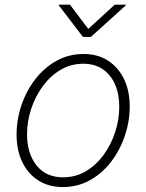

<svg xmlns="http://www.w3.org/2000/svg" viewBox="-20 -776 616 808"><path d="M244.6 11.2Q185.1 11.2 141.4 -16.6Q97.7 -44.4 73.7 -94.2Q49.8 -144 49.8 -209.5Q49.8 -272.5 70.1 -332.8Q90.3 -393.1 127.9 -441.9Q165.5 -490.7 217.3 -519.8Q269 -548.8 331.5 -548.8Q391.1 -548.8 434.6 -520.8Q478 -492.7 502 -443.1Q525.9 -393.6 525.9 -328.1Q525.9 -265.1 505.4 -204.6Q484.9 -144 447.5 -95.2Q410.2 -46.4 358.4 -17.6Q306.6 11.2 244.6 11.2ZM245.6 -29.8Q298.8 -29.8 342.3 -55.9Q385.7 -82 417 -125.5Q448.2 -168.9 465.1 -221.4Q481.9 -273.9 481.9 -327.1Q481.9 -379.9 464.1 -420.7Q446.3 -461.4 412.6 -484.6Q378.9 -507.8 330.6 -507.8Q278.8 -507.8 235.6 -482.4Q192.4 -457 160.6 -414.1Q128.9 -371.1 111.3 -318.1Q93.8 -265.1 93.8 -210Q93.8 -130.9 133.5 -80.3Q173.3 -29.8 245.6 -29.8ZM274.4 -756.3 351.6 -654.3 462.9 -756.3H509.8L509.3 -753.4L362.3 -620.6H329.1L227.5 -753.4L228 -756.3Z"/></svg>

Font: Inter 17pt ExtraLight
Style: Italic
Weight: 250
Italic angle: -9.3988°
Version: Version 4.001;git-66647c0bb